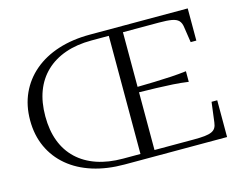

<svg xmlns="http://www.w3.org/2000/svg" viewBox="-98 -862 1273 1014"><g transform="rotate(-15 538.5 -355.0)"><path d="M620 -378Q682 -379 731 -380.5Q780 -382 822.5 -384.5Q865 -387 906 -392V-334Q864 -340 822 -342.5Q780 -345 731.5 -346.5Q683 -348 620 -349ZM466 -32H561V-678H466Q386 -678 323 -656Q260 -634 216 -592Q172 -550 149.5 -490.5Q127 -431 127 -354Q127 -277 149.5 -217.5Q172 -158 216 -116.5Q260 -75 323 -53.5Q386 -32 466 -32ZM466 0Q370 0 292.5 -24.5Q215 -49 159.5 -95.5Q104 -142 74 -207.5Q44 -273 44 -354Q44 -435 74 -500.5Q104 -566 159.5 -613Q215 -660 292.5 -685Q370 -710 466 -710H1001V-534H970L957 -620Q954 -643 942 -655.5Q930 -668 904.5 -672.5Q879 -677 835 -677H638V-33H853Q889 -33 912.5 -35.5Q936 -38 950.5 -44.5Q965 -51 972 -62.5Q979 -74 981 -92L995 -201H1026V0Z"/></g></svg>

Font: Roboto Serif 120pt Expanded Light
Style: Regular
Weight: 300
Width: 7
Designer: Greg Gazdowicz
Foundry: Commercial Type
Version: Version 1.008